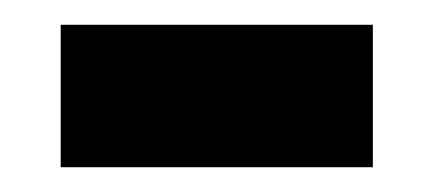

<svg xmlns="http://www.w3.org/2000/svg" viewBox="-20 -432 350 155"><path d="M29 -297V-412H281V-297Z"/></svg>

Font: Noto Sans Tamil UI ExtraCondensed
Style: Bold
Weight: 700
Width: 2
Designer: Jelle Bosma - Monotype Design Team
Foundry: Monotype Imaging Inc.
Version: Version 2.004; ttfautohint (v1.8.4.7-5d5b)